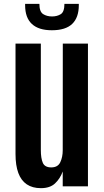

<svg xmlns="http://www.w3.org/2000/svg" viewBox="-20 -956 533 985"><path d="M189.9 9.3Q146.5 9.3 117.4 -10.3Q88.4 -29.8 74 -68.6Q59.6 -107.4 59.6 -166V-732.4H189.5V-186Q189.5 -144 199.7 -120.6Q210 -97.2 242.7 -97.2Q276.9 -97.2 289.3 -123.8Q301.8 -150.4 301.8 -185.1L302.2 -732.4H431.2V0H301.8V-76.2Q288.1 -39.1 262.2 -14.9Q236.3 9.3 189.9 9.3ZM246.1 -800.8Q178.2 -800.8 143.6 -833Q108.9 -865.2 108.9 -928.7V-936H182.1Q182.1 -896 201.2 -883.8Q220.2 -871.6 247.1 -871.6Q272.9 -871.6 291.7 -883.3Q310.5 -895 310.5 -936H384.3V-929.7Q384.3 -865.7 350.3 -833.3Q316.4 -800.8 246.1 -800.8Z"/></svg>

Font: Antonio
Style: Bold
Weight: 700
Designer: Vernon Adams
Foundry: Vernon Adams
Version: Version 1.002